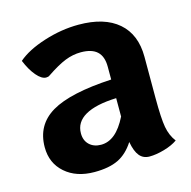

<svg xmlns="http://www.w3.org/2000/svg" viewBox="-89 -648 745 747"><g transform="rotate(-15 284.0 -275.0)"><path d="M539 -27Q518 -12 485 -2.5Q452 7 425 7Q400 7 385 -11Q370 -29 363 -68Q336 -26 299 -8Q262 10 203 10Q130 10 85 -29.5Q40 -69 40 -133Q40 -223 115.5 -267.5Q191 -312 358 -321V-373Q358 -414 336.5 -434Q315 -454 271 -454Q239 -454 207.5 -441.5Q176 -429 130 -398Q125 -394 116 -394Q98 -394 77.5 -418Q57 -442 41 -481Q80 -515 150.5 -537.5Q221 -560 290 -560Q394 -560 450 -511.5Q506 -463 506 -373V-207Q506 -125 512.5 -89Q519 -53 539 -27ZM358 -172V-246Q275 -243 232.5 -218.5Q190 -194 190 -149Q190 -120 208 -103Q226 -86 255 -86Q285 -86 310.5 -107Q336 -128 358 -172Z"/></g></svg>

Font: Krub
Style: Bold
Weight: 700
Version: Version 1.000; ttfautohint (v1.6)